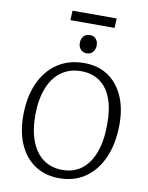

<svg xmlns="http://www.w3.org/2000/svg" viewBox="-108 -1099 920 1190"><g transform="rotate(10 352.0 -504.5)"><path d="M62 -330Q62 -447 100.5 -533.5Q139 -620 210 -668Q281 -716 379 -716Q465 -716 527.5 -675Q590 -634 624.5 -558.5Q659 -483 659 -380Q659 -262 621 -173Q583 -84 513.5 -35Q444 14 348 14Q261 14 196.5 -28Q132 -70 97 -147.5Q62 -225 62 -330ZM135 -348Q135 -251 161.5 -182Q188 -113 238.5 -76.5Q289 -40 359 -40Q430 -40 480 -78.5Q530 -117 557 -190Q584 -263 584 -366Q585 -461 560 -527.5Q535 -594 486.5 -628.5Q438 -663 368 -663Q297 -663 244.5 -625.5Q192 -588 164 -517.5Q136 -447 135 -348ZM329 -834Q329 -860 343.5 -876.5Q358 -893 382 -893Q399 -893 410.5 -886Q422 -879 428.5 -866.5Q435 -854 435 -837Q435 -813 421 -795.5Q407 -778 382 -778Q358 -778 343.5 -794Q329 -810 329 -834ZM250 -1023H528L525 -963H247Z"/></g></svg>

Font: Literata Light
Style: Italic
Weight: 300
Italic angle: -2°
Designer: Latin by Veronika Burian and Jose Scaglione. Greek by Irene Vlachou. Cyrillic by Vera Evstafieva
Foundry: TypeTogether
Version: Version 3.103;gftools[0.9.29]